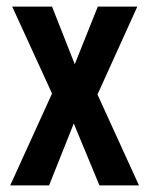

<svg xmlns="http://www.w3.org/2000/svg" viewBox="-20 -563 452 583"><path d="M138 -279 11 0H129L204 -188L282 0H402L276 -276L397 -543H277L207 -368L138 -543H17Z"/></svg>

Font: Noto Sans Georgian ExtraCondensed SemiBold
Style: Regular
Weight: 600
Width: 2
Designer: Monotype Design Team, Akaki Razmadze
Foundry: Google LLC
Version: Version 2.005